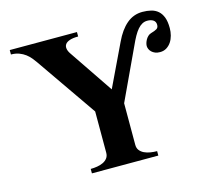

<svg xmlns="http://www.w3.org/2000/svg" viewBox="-99 -801 1006 919"><g transform="rotate(-15 403.5 -342.0)"><path d="M787.1 -575.2Q787.1 -607.9 779.1 -628.9Q771 -649.9 756.8 -662.1Q742.7 -674.3 723.1 -679.2Q703.6 -684.1 680.2 -684.1Q635.7 -684.1 601.8 -655.3Q567.9 -626.5 543 -573.2L442.9 -363.8L295.9 -581.1Q286.1 -595.2 284.2 -607.9Q282.2 -620.6 288.8 -629.9Q295.4 -639.2 311.3 -644.5Q327.1 -649.9 353 -649.9V-671.9H20V-649.9Q42.5 -649.9 60.1 -643.3Q77.6 -636.7 91.1 -626.5Q104.5 -616.2 114.5 -604Q124.5 -591.8 131.8 -581.1L338.9 -282.2V-78.1Q338.9 -61.5 330.6 -50.8Q322.3 -40 309.1 -33.7Q295.9 -27.3 279.5 -24.7Q263.2 -22 247.1 -22V0H576.2V-22Q560.1 -22 543.5 -24.7Q526.9 -27.3 513.4 -33.7Q500 -40 491.5 -50.8Q482.9 -61.5 482.9 -78.1V-284.2L602.1 -539.1Q612.8 -563 623 -581.3Q633.3 -599.6 644 -612.1Q654.8 -624.5 666.5 -630.9Q678.2 -637.2 691.9 -637.2Q710.4 -637.2 721.7 -629.4Q732.9 -621.6 732.9 -606Q732.9 -592.3 723.4 -586.4Q713.9 -580.6 694.8 -575.2Q686 -572.8 679.2 -566.4Q672.4 -560.1 667.7 -552Q663.1 -543.9 660.6 -535.6Q658.2 -527.3 658.2 -521Q658.2 -513.7 661.6 -505.6Q665 -497.6 671.9 -491Q678.7 -484.4 689 -480.2Q699.2 -476.1 712.9 -476.1Q731.4 -476.1 745.4 -484.9Q759.3 -493.7 768.6 -507.6Q777.8 -521.5 782.5 -539.3Q787.1 -557.1 787.1 -575.2Z"/></g></svg>

Font: Galatia SIL
Style: Bold
Weight: 700
Designer: Development by SIL's NRSI team
Version: Version 2.1